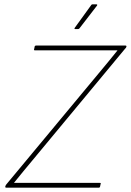

<svg xmlns="http://www.w3.org/2000/svg" viewBox="-20 -865 603 885"><path d="M8 0Q4 0 4 -4L5 -7Q6 -12 10 -16L449 -544Q467 -566 485 -587.5Q503 -609 521 -632V-633Q490 -633 459 -633Q428 -633 397 -633H141Q140 -633 138 -633.5Q136 -634 137 -637L140 -651Q141 -655 146 -655H559Q563 -655 563 -651L562 -648Q561 -644 557 -641L128 -124Q107 -99 86.5 -74Q66 -49 45 -23V-22Q73 -22 101 -22Q129 -22 157 -22H440Q443 -22 444 -21.5Q445 -21 444 -18L441 -4Q440 0 436 0ZM326 -731Q324 -731 323.5 -732.5Q323 -734 324 -736L400 -841Q402 -845 406 -845H424Q427 -845 428 -843.5Q429 -842 427 -839L346 -734Q344 -731 339 -731Z"/></svg>

Font: Sofia Sans Thin
Style: Italic
Weight: 250
Italic angle: -9°
Version: Version 4.100-B